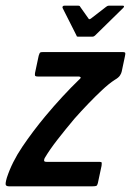

<svg xmlns="http://www.w3.org/2000/svg" viewBox="-42 -655 461 675"><path d="M-18 -30Q0 -85 36.5 -139Q73 -193 117 -246Q147 -282 177.5 -315Q208 -348 236 -375Q240 -378 241.5 -381Q243 -384 236 -386H91Q84 -386 82 -388Q80 -390 81 -398L94 -459Q97 -469 99.5 -470.5Q102 -472 110 -472H388Q398 -472 398.5 -468.5Q399 -465 397 -456L386 -404Q385 -398 380 -390Q375 -382 361 -374Q341 -361 317 -338.5Q293 -316 268 -290Q243 -264 220 -238Q188 -200 160 -164Q132 -128 115 -99Q113 -95 113 -90.5Q113 -86 122 -86H308Q315 -86 315.5 -83Q316 -80 315 -72L302 -11Q300 -3 296.5 -1.5Q293 0 283 0H-10Q-19 0 -21.5 -4.5Q-24 -9 -18 -30ZM233 -526Q227 -526 227 -530L178 -627Q177 -630 178.5 -632.5Q180 -635 184 -635H233Q239 -635 240 -631L269 -590Q271 -585 278 -590L331 -631Q336 -635 340 -635H390Q394 -635 394 -632.5Q394 -630 391 -627L292 -530Q288 -526 283 -526Z"/></svg>

Font: Glory Thin SemiBold
Style: Italic
Weight: 600
Italic angle: -12°
Version: Version 1.011